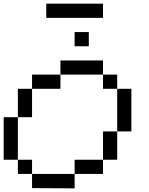

<svg xmlns="http://www.w3.org/2000/svg" viewBox="-20 -1020 809 1041"><path d="M384.6 -846.2H461.5V-769.2H384.6ZM153.8 0V-76.9H384.6V1.2ZM76.9 -76.9V-153.8H153.8V-76.9ZM384.6 -76.9V-153.8H538.5V-76.9ZM538.5 -153.8V-307.7H615.4V-153.8ZM0 -153.8V-384.6H76.9V-153.8ZM76.9 -384.6V-538.5H153.8V-384.6ZM615.4 -307.7V-538.5H692.3V-307.7ZM153.8 -538.5V-615.4H307.7V-538.5ZM538.5 -538.5V-615.4H615.4V-538.5ZM307.7 -615.4V-692.3H538.5V-615.4ZM230.8 -923.1V-1000H538.5V-923.1Z"/></svg>

Font: Mintsoda - Lime Green 13x16
Style: Regular
Weight: 400
Designer: Mintsoda-15
Version: Version 1.0